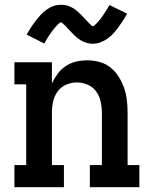

<svg xmlns="http://www.w3.org/2000/svg" viewBox="-20 -779 640 799"><path d="M40 0V-92H89V-428H40V-520H196V-432Q206 -453 220 -472Q234 -491 253.5 -504Q273 -517 296 -522.5Q319 -528 343 -528Q369 -528 394.5 -521Q420 -514 440 -498Q460 -482 474 -459.5Q488 -437 496.5 -412.5Q505 -388 508 -362Q511 -336 511 -310V-92H560V0H354V-92H404V-310Q404 -333 399 -356Q394 -379 380.5 -398Q367 -417 345 -426.5Q323 -436 300 -436Q277 -436 255 -426.5Q233 -417 219.5 -398Q206 -379 201 -356Q196 -333 196 -310V-92H246V0ZM366 -597Q361 -597 355.5 -597.5Q350 -598 345 -599.5Q340 -601 335.5 -602.5Q331 -604 326 -606Q321 -608 316.5 -611Q312 -614 308.5 -616.5Q305 -619 300.5 -622.5Q296 -626 292 -629.5Q288 -633 284.5 -637Q281 -641 277.5 -644.5Q274 -648 270.5 -651.5Q267 -655 263 -659.5Q259 -664 255.5 -668Q252 -672 248.5 -675Q245 -678 240.5 -682Q236 -686 234 -686Q230 -686 227 -683Q224 -680 220 -676Q216 -672 213.5 -669.5Q211 -667 209 -664.5Q207 -662 204.5 -659Q202 -656 199.5 -653Q197 -650 194.5 -646Q192 -642 189 -638Q186 -634 183 -629.5Q180 -625 177 -620Q174 -615 171 -609.5Q168 -604 164 -598L91 -635Q101 -653 111 -668Q121 -683 130.5 -695Q140 -707 149.5 -717.5Q159 -728 172.5 -738Q186 -748 201.5 -753.5Q217 -759 234 -759Q239 -759 244.5 -758.5Q250 -758 255 -757Q260 -756 264.5 -754.5Q269 -753 274 -750.5Q279 -748 283.5 -745.5Q288 -743 291.5 -740.5Q295 -738 299.5 -734Q304 -730 308 -726.5Q312 -723 315.5 -719.5Q319 -716 322.5 -712.5Q326 -709 329.5 -705Q333 -701 337 -697Q341 -693 344.5 -689Q348 -685 351.5 -681.5Q355 -678 359.5 -674Q364 -670 366 -670Q370 -670 373 -673Q376 -676 380 -680Q384 -684 386.5 -686.5Q389 -689 391 -691.5Q393 -694 395.5 -697Q398 -700 400.5 -703.5Q403 -707 405.5 -710.5Q408 -714 411 -718.5Q414 -723 417 -727.5Q420 -732 423 -737Q426 -742 429 -747Q432 -752 436 -758L509 -722Q499 -704 489 -689Q479 -674 469.5 -661.5Q460 -649 450.5 -638.5Q441 -628 427.5 -618.5Q414 -609 398.5 -603Q383 -597 366 -597Z"/></svg>

Font: Iosevka Etoile Semibold
Style: Regular
Weight: 600
Designer: Belleve Invis
Foundry: Belleve Invis
Version: Version 22.1.2; ttfautohint (v1.8.4)